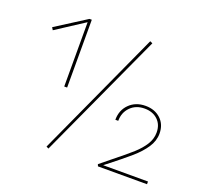

<svg xmlns="http://www.w3.org/2000/svg" viewBox="-116 -796 995 934"><g transform="rotate(20 382.0 -329.5)"><path d="M195 -660H207V-309H192V-642L46 -547L38 -560ZM523 -653 223 1 211 -5 510 -659ZM733 -14V0H479L475 -10L534 -58Q592 -104 623 -132Q654 -160 672.5 -189.5Q691 -219 691 -252Q691 -293 665 -317.5Q639 -342 597 -342Q552 -342 524 -313.5Q496 -285 496 -242H481Q481 -292 513.5 -324Q546 -356 597 -356Q645 -356 675.5 -327.5Q706 -299 706 -252Q706 -214 683 -179.5Q660 -145 621.5 -111.5Q583 -78 501 -14Z"/></g></svg>

Font: Ysabeau SC Thin
Style: Regular
Weight: 200
Designer: Christian Thalmann (Catharsis Fonts)
Version: Version 0.003